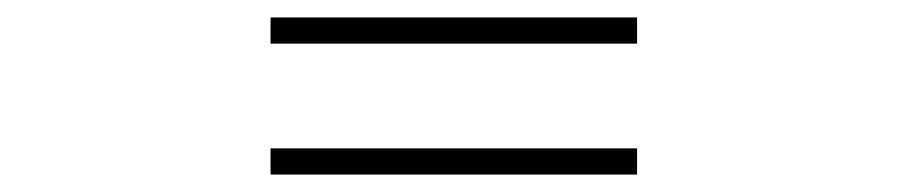

<svg xmlns="http://www.w3.org/2000/svg" viewBox="-20 -490 1040 220"><path d="M710 -470H290V-440H710ZM710 -320H290V-290H710Z"/></svg>

Font: Glow Sans SC Normal Thin
Style: Regular
Weight: 100
Designer: Ryoko NISHIZUKA (kana, bopomofo & ideographs); Paul D. Hunt (Latin, Greek & Cyrillic); Sandoll Communications, Soo-young
Version: Version 0.93